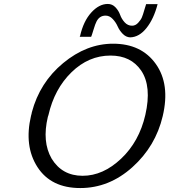

<svg xmlns="http://www.w3.org/2000/svg" viewBox="-20 -932 856 971"><path d="M137 -347Q138 -350 139.5 -356Q141 -362 141 -364Q181 -515 299.5 -613Q418 -711 552 -711Q695 -711 768 -608.5Q841 -506 803 -345Q767 -192 649.5 -86.5Q532 19 386 19Q238 19 169.5 -87Q101 -193 137 -347ZM225 -350 222 -341Q192 -215 241 -130Q294 -43 398 -43Q501 -43 592.5 -129.5Q684 -216 715 -351Q748 -495 694 -575Q642 -651 539 -651Q428 -651 341.5 -566.5Q255 -482 225 -350ZM383 -746Q384 -746 384 -748Q384 -750 385 -750Q402 -825 441.5 -868.5Q481 -912 525 -912Q548 -912 564 -895Q580 -878 587.5 -857Q595 -836 610.5 -819Q626 -802 648 -802Q665 -802 678.5 -816.5Q692 -831 697.5 -844Q703 -857 710.5 -883.5Q718 -910 719 -911H777Q758 -837 721 -790.5Q684 -744 638 -743Q617 -744 600.5 -761Q584 -778 575 -798.5Q566 -819 550 -836Q534 -853 514 -853Q483 -853 468 -823Q462 -812 452.5 -780.5Q443 -749 441 -746Z"/></svg>

Font: Coval
Style: Light Italic
Weight: 300
Foundry: Context Ltd
Version: Version 001.000